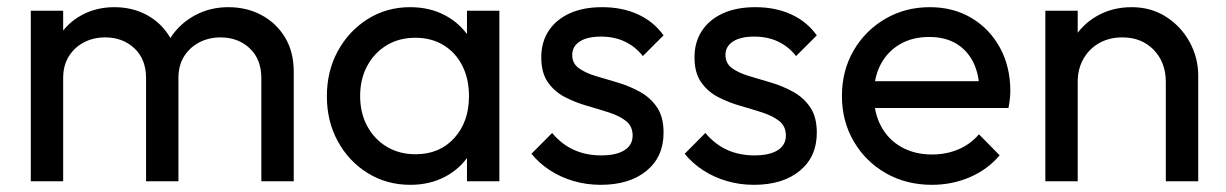

<svg xmlns="http://www.w3.org/2000/svg" viewBox="-20 -505 3415 535"><path d="M65.8 0V-475H156V0ZM387 0V-287Q387 -340 354.5 -370.4Q322 -400.8 273.2 -400.8Q240.2 -400.8 213.9 -387Q187.5 -373.2 171.8 -348Q156 -322.8 156 -287.5L118.5 -305.8Q118.5 -360.2 142.4 -400.2Q166.2 -440.2 207.1 -462.6Q248 -485 298.8 -485Q349.2 -485 389.6 -463Q430 -441 453.6 -401Q477.2 -361 477.2 -305.5V0ZM708.2 0V-287Q708.2 -340 675.8 -370.4Q643.2 -400.8 594.5 -400.8Q562.2 -400.8 535.5 -387Q508.8 -373.2 493 -348Q477.2 -322.8 477.2 -287.5L425.5 -305.8Q429.2 -360.5 455.5 -400.4Q481.8 -440.2 523.8 -462.6Q565.8 -485 616.2 -485Q667.5 -485 708.6 -463Q749.8 -441 774.1 -400.9Q798.5 -360.8 798.5 -305.2V0Z M1123.2 10Q1057.5 10 1004.8 -22.6Q952 -55.2 921.4 -111.1Q890.8 -167 890.8 -236.5Q890.8 -306.8 921.4 -362.8Q952 -418.8 1004.6 -451.9Q1057.2 -485 1122.8 -485Q1177.2 -485 1219.8 -462.5Q1262.2 -440 1288.1 -400.2Q1314 -360.5 1316.8 -309V-166.2Q1313.8 -114.8 1288.2 -74.9Q1262.8 -35 1220.1 -12.5Q1177.5 10 1123.2 10ZM1137.8 -75.2Q1205 -75.2 1245.9 -120.4Q1286.8 -165.5 1286.8 -237.2Q1286.8 -285.5 1268.1 -322.1Q1249.5 -358.8 1215.9 -379.2Q1182.2 -399.8 1137.2 -399.8Q1092.2 -399.8 1057.8 -379Q1023.2 -358.2 1003.4 -321.6Q983.5 -285 983.5 -237.5Q983.5 -190 1003.4 -153.4Q1023.2 -116.8 1058 -96Q1092.8 -75.2 1137.8 -75.2ZM1281.2 0V-127.5L1297.8 -243.8L1281.2 -358.5V-475H1371.5V0Z M1653.5 10Q1614.2 10 1578.4 -0.5Q1542.5 -11 1512.8 -30.2Q1483 -49.5 1460.8 -76.5L1518.5 -134.5Q1544.8 -103 1578.9 -87.5Q1613 -72 1655.2 -72Q1697.2 -72 1720 -86.4Q1742.8 -100.8 1742.8 -127.2Q1742.8 -153.2 1724.4 -167.8Q1706 -182.2 1676.9 -191.6Q1647.8 -201 1615.5 -210.2Q1583.2 -219.5 1554.1 -234.5Q1525 -249.5 1506.6 -275.9Q1488.2 -302.2 1488.2 -345Q1488.2 -388 1508.9 -419.2Q1529.5 -450.5 1567.4 -467.8Q1605.2 -485 1657.8 -485Q1713.5 -485 1757.1 -465.2Q1800.8 -445.5 1829 -406.5L1771.2 -348.8Q1750.5 -375.2 1721.2 -389.1Q1692 -403 1654.8 -403Q1616 -403 1595.2 -389.2Q1574.5 -375.5 1574.5 -352Q1574.5 -328.2 1592.9 -315Q1611.2 -301.8 1640.4 -293Q1669.5 -284.2 1701.8 -274.8Q1734 -265.2 1763.1 -249.2Q1792.2 -233.2 1810.6 -206.2Q1829 -179.2 1829 -135Q1829 -68.2 1781.6 -29.1Q1734.2 10 1653.5 10Z M2080.5 10Q2041.2 10 2005.4 -0.5Q1969.5 -11 1939.8 -30.2Q1910 -49.5 1887.8 -76.5L1945.5 -134.5Q1971.8 -103 2005.9 -87.5Q2040 -72 2082.2 -72Q2124.2 -72 2147 -86.4Q2169.8 -100.8 2169.8 -127.2Q2169.8 -153.2 2151.4 -167.8Q2133 -182.2 2103.9 -191.6Q2074.8 -201 2042.5 -210.2Q2010.2 -219.5 1981.1 -234.5Q1952 -249.5 1933.6 -275.9Q1915.2 -302.2 1915.2 -345Q1915.2 -388 1935.9 -419.2Q1956.5 -450.5 1994.4 -467.8Q2032.2 -485 2084.8 -485Q2140.5 -485 2184.1 -465.2Q2227.8 -445.5 2256 -406.5L2198.2 -348.8Q2177.5 -375.2 2148.2 -389.1Q2119 -403 2081.8 -403Q2043 -403 2022.2 -389.2Q2001.5 -375.5 2001.5 -352Q2001.5 -328.2 2019.9 -315Q2038.2 -301.8 2067.4 -293Q2096.5 -284.2 2128.8 -274.8Q2161 -265.2 2190.1 -249.2Q2219.2 -233.2 2237.6 -206.2Q2256 -179.2 2256 -135Q2256 -68.2 2208.6 -29.1Q2161.2 10 2080.5 10Z M2576.8 10Q2505.5 10 2448.8 -22.2Q2392 -54.5 2359 -110.9Q2326 -167.2 2326 -237.8Q2326 -308 2358.4 -363.9Q2390.8 -419.8 2446.5 -452.4Q2502.2 -485 2570.8 -485Q2636.5 -485 2687 -454.9Q2737.5 -424.8 2766.4 -372Q2795.2 -319.2 2795.2 -251.5Q2795.2 -241.5 2794 -230Q2792.8 -218.5 2790 -204H2389.2V-278.8H2742.2L2709.2 -250Q2708.8 -297.8 2692 -331.5Q2675.2 -365.2 2644.2 -383.6Q2613.2 -402 2569 -402Q2522.5 -402 2487.9 -381.9Q2453.2 -361.8 2434.1 -325.8Q2415 -289.8 2415 -240.5Q2415 -190.8 2435.1 -153.2Q2455.2 -115.8 2492 -95.1Q2528.8 -74.5 2577 -74.5Q2616.8 -74.5 2650.5 -88.8Q2684.2 -103 2707.8 -130.8L2765.5 -72.2Q2731.5 -32.2 2682.1 -11.1Q2632.8 10 2576.8 10Z M3228.5 0V-276.5Q3228.5 -331.2 3194.9 -366Q3161.2 -400.8 3107.4 -400.8Q3070.8 -400.8 3042.8 -384.9Q3014.8 -369 2998.9 -341Q2983 -313 2983 -276.8L2945.5 -297.8Q2945.5 -352 2969.9 -394.1Q2994.2 -436.2 3036.9 -460.6Q3079.6 -485 3133.5 -485Q3187.5 -485 3229.4 -458.1Q3271.2 -431.2 3295 -387.6Q3318.8 -344 3318.8 -294.5V0ZM2892.8 0V-475H2983V0Z"/></svg>

Font: Marine Company Thin
Style: Regular
Weight: 100
Designer: Rodrigo Fuenzalida
Foundry: fragTYPE
Version: Version 1.000